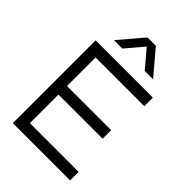

<svg xmlns="http://www.w3.org/2000/svg" viewBox="-267 -1036 1143 1143"><g transform="rotate(45 304.5 -464.0)"><path d="M144.5 -774.9 274.4 -927.7H344.7L474.1 -774.9H403.8L309.6 -886.2L215.3 -774.9ZM68.4 0V-696.8H550.3V-625H140.1V-384.3H511.7V-312.5H140.1V-71.8H550.3V0Z"/></g></svg>

Font: Basically A Sans Serif
Style: Regular
Weight: 400
Designer: Hyung-Suk Kim
Foundry: Mental Design
Version: 1.000